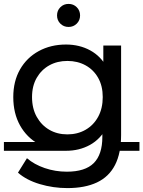

<svg xmlns="http://www.w3.org/2000/svg" viewBox="-22 -763 734 983"><path d="M323 200Q250 200 181.5 179.5Q113 159 70 121L116 47Q153 79 207 97.5Q261 116 320 116Q414 116 458 72Q502 28 502 -62V-174L512 -279L507 -385V-530H598V-72Q598 21 567 81.5Q536 142 474.5 171Q413 200 323 200ZM-2 9V-36H316V9ZM316 9Q238 9 176.5 -25Q115 -59 80.5 -121Q46 -183 46 -266Q46 -347 80.5 -407.5Q115 -468 176.5 -501.5Q238 -535 316 -535Q385 -535 440 -505Q495 -475 526.5 -416Q558 -357 558 -266Q558 -174 525.5 -112.5Q493 -51 438.5 -21Q384 9 316 9ZM323 -75Q375 -75 416 -98.5Q457 -122 480.5 -165Q504 -208 504 -266Q504 -323 480.5 -364.5Q457 -406 416 -428.5Q375 -451 323 -451Q271 -451 230.5 -428.5Q190 -406 166 -364.5Q142 -323 142 -266Q142 -208 166 -165Q190 -122 230.5 -98.5Q271 -75 323 -75ZM540 9V-36H692V9ZM329 -625Q304 -625 287 -642Q270 -659 270 -684Q270 -709 287 -726Q304 -743 329 -743Q354 -743 371 -726Q388 -709 388 -684Q388 -659 371 -642Q354 -625 329 -625Z"/></svg>

Font: Montserrat Underline Thin Medium
Style: Regular
Weight: 500
Version: Version 9.000